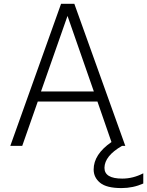

<svg xmlns="http://www.w3.org/2000/svg" viewBox="-20 -751 759 990"><path d="M191.4 -279.3H463.9L328.1 -668.9ZM606.4 218.8Q529.3 218.8 496.1 191.4Q462.9 164.1 462.9 123Q462.9 44.9 554.7 -18.6L482.4 -227.5H174.8L94.7 1H33.2L294.9 -731.4H363.3L626 1H609.4Q519.5 52.7 518.6 114.3Q518.6 169.9 610.4 169.9Q666 169.9 718.8 142.6V195.3Q666 218.8 606.4 218.8Z"/></svg>

Font: Gen Shin Gothic Light
Style: Regular
Weight: 200
Designer: [Source Han Sans]
Ryoko NISHIZUKA  (kana & ideographs); Paul D. Hunt (Latin, Greek & Cyrillic); Wenlong ZHANG  (bopomofo
Version: Version 1.002.20150607